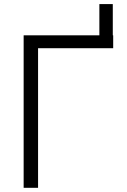

<svg xmlns="http://www.w3.org/2000/svg" viewBox="-20 -896 608 916"><path d="M454.1 -668V-876.5H518.1V-668ZM520 -727.5V-666H161.6V0H92.8V-727.5Z"/></svg>

Font: Inter 17pt Light
Style: Regular
Weight: 300
Version: Version 4.001;git-66647c0bb